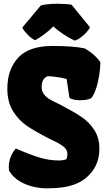

<svg xmlns="http://www.w3.org/2000/svg" viewBox="-20 -1004 582 1033"><path d="M65.4 -205.1Q136.7 -173.8 189.7 -157.2Q242.7 -140.6 298.8 -140.6Q309.1 -140.6 320.1 -142.6Q331.1 -144.5 337.4 -147.9Q339.8 -153.3 341.3 -161.9Q342.8 -170.4 342.8 -175.8Q342.8 -199.7 319.8 -216.8Q296.9 -233.9 259.3 -251L242.2 -259.3Q168.9 -296.9 124.8 -326.9Q80.6 -356.9 50 -406Q19.5 -455.1 19.5 -526.4Q19.5 -630.9 77.9 -693.8Q136.2 -756.8 263.7 -756.8Q372.6 -756.8 436 -743.7Q462.4 -728 482.2 -711.2Q502 -694.3 520 -670.4Q520 -636.2 513.4 -596.4Q506.8 -556.6 495.4 -523.4Q483.9 -490.2 470.7 -475.6Q459.5 -470.2 445.8 -467.5Q432.1 -464.8 412.1 -464.8Q391.1 -464.8 377.9 -467.8Q364.7 -470.7 353.5 -477.5L338.4 -579.1Q310.1 -586.9 278.3 -590.6Q246.6 -594.2 235.4 -593.8Q217.3 -585.4 210.7 -570.6Q204.1 -555.7 204.1 -535.2Q204.1 -513.2 216.1 -497.3Q228 -481.4 245.1 -471.2Q262.2 -460.9 289.1 -448.2L310.5 -437.5Q380.4 -400.9 420.4 -373.5Q460.4 -346.2 487.5 -304.4Q514.6 -262.7 514.6 -203.6Q514.6 -134.8 478.5 -85.2Q442.4 -35.6 385.7 -13.7Q355 -1.5 317.9 3.9Q280.8 9.3 231.9 9.3Q198.7 9.3 160.6 1Q122.6 -7.3 86.7 -28.3Q50.8 -49.3 29.3 -84.5Q27.3 -93.8 27.3 -106.9Q27.3 -131.8 36.6 -157.2Q45.9 -182.6 65.4 -205.1ZM169.4 -787.6Q149.4 -796.4 129.9 -816.2Q110.4 -835.9 99.6 -855.5L198.7 -973.6Q209 -978.5 235.8 -981.2Q262.7 -983.9 289.6 -983.9Q310.5 -983.9 332.8 -982.4Q355 -981 365.2 -978.5L463.9 -857.4Q459.5 -846.2 445.6 -830.6Q431.6 -814.9 414.3 -802.2Q397 -789.6 381.3 -785.6Q317.4 -816.4 266.6 -861.8Q245.6 -839.8 219.2 -820.3Q192.9 -800.8 169.4 -787.6Z"/></svg>

Font: Kavoon
Style: Regular
Weight: 400
Designer: Viktoriya Grabowska
Foundry: Viktoriya Grabowska
Version: Version 1.004; ttfautohint (v1.4.1)